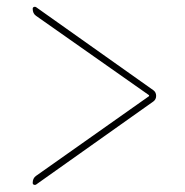

<svg xmlns="http://www.w3.org/2000/svg" viewBox="-20 -594 540 559"><path d="M85 -82 413.1 -313.5Q414.1 -313.5 414.1 -315.4Q414.1 -317.4 413.1 -317.4L85 -547.9Q75.2 -554.7 75.2 -568.4Q75.2 -572.3 78.6 -573.7Q82 -575.2 85 -573.2L426.8 -331.1Q434.6 -325.2 434.6 -314.9Q434.6 -304.7 426.8 -298.8L85 -56.6Q82 -54.7 78.6 -56.2Q75.2 -57.6 75.2 -61.5Q75.2 -75.2 85 -82Z"/></svg>

Font: Rounded-X Mgen+ 1mn thin
Style: Regular
Weight: 100
Designer: [Source Han Sans]
Ryoko NISHIZUKA  (kana & ideographs); Paul D. Hunt (Latin, Greek & Cyrillic); Wenlong ZHANG  (bopomofo
Version: Version 1.059.20150602